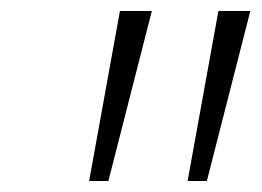

<svg xmlns="http://www.w3.org/2000/svg" viewBox="-20 -678 477 349"><path d="M198 -658H256L177 -349H142ZM377 -658H435L356 -349H321Z"/></svg>

Font: Ysabeau Semilight
Style: Italic
Weight: 300
Italic angle: -12°
Designer: Christian Thalmann (Catharsis Fonts)
Version: Version 0.003